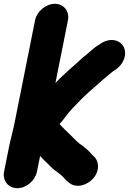

<svg xmlns="http://www.w3.org/2000/svg" viewBox="-21 -780 678 1010"><path d="M26.2 -6 0.4 123C-9 170.2 22.9 210 70.1 210C117.7 210 164.1 169.6 173.4 123L189.9 40.5C189.9 40.5 191 41.6 191.3 41.9L204.6 56C216.9 68.3 220.6 72.8 232.7 83.5L243.7 94.9C262.9 115.3 284.6 126.9 301.8 142.2C314.3 152.6 324.5 169.5 345.1 183.1C381.6 211.7 438.9 193.7 469.1 158.9C509 112.7 497.9 59 465.4 36.6C465.1 36.1 464.4 35 463.8 34.3C445.3 11.2 420.8 -9.1 395 -25.9C381.9 -37.5 370.4 -48.4 357.6 -62.1L342.9 -76.5C324.9 -93.1 310.6 -107.4 292.2 -127.5C302.1 -139.4 311.8 -149.2 325.9 -168.6C345.5 -196.6 380.1 -231.3 407.2 -258.5C433.9 -285.6 458.4 -306.1 488.8 -333C508.6 -350.6 509.9 -352.2 520.8 -361.3L543.6 -380.3C557 -391.5 560.5 -394.9 576 -406.6L589.2 -415.2C630.5 -443.7 650.5 -498.1 627.3 -537.1C606.7 -571.7 555.7 -582.3 508.4 -550.6L495.2 -542C475.5 -529.2 461.9 -517.6 443.9 -501.2L429.8 -489.5C421.8 -483.7 410.1 -474.1 402.8 -466.8C390.5 -454.9 372.1 -438 356.1 -424.7C346.2 -416.5 338.5 -408.3 328.9 -400.4C308.1 -381.9 290.5 -364.2 270.6 -343.6L336.4 -673C345.7 -719.6 315.3 -760 267.7 -760C220.6 -760 172.8 -720.2 163.4 -673L54.5 -128C46.4 -87.2 34.5 -47.4 26.2 -6Z"/></svg>

Font: Smoothie
Style: BdIt
Weight: 700
Foundry: Cannot Into Space Fonts
Version: Version 0.8